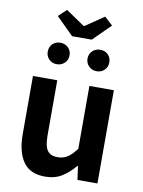

<svg xmlns="http://www.w3.org/2000/svg" viewBox="-105 -1051 846 1136"><g transform="rotate(10 318.5 -483.0)"><path d="M246 14Q155 14 114 -45.5Q73 -105 73 -211V-560H219V-229Q219 -164 238 -138Q257 -112 299 -112Q333 -112 358.5 -128.5Q384 -145 412 -182V-560H559V0H439L428 -81H424Q388 -38 346 -12Q304 14 246 14ZM260 -832 156 -935 204 -980 316 -904H321L433 -980L482 -935L378 -832ZM199 -653Q171 -653 152.5 -671.5Q134 -690 134 -717Q134 -746 152.5 -764Q171 -782 199 -782Q227 -782 246 -764Q265 -746 265 -717Q265 -690 246 -671.5Q227 -653 199 -653ZM439 -653Q411 -653 392 -671.5Q373 -690 373 -717Q373 -746 392 -764Q411 -782 439 -782Q467 -782 485.5 -764Q504 -746 504 -717Q504 -690 485.5 -671.5Q467 -653 439 -653Z"/></g></svg>

Font: Noto Sans SC
Style: Bold
Weight: 700
Designer: Ryoko NISHIZUKA  (kana, bopomofo & ideographs); Paul D. Hunt (Latin, Greek & Cyrillic); Sandoll Communications , Soo-you
Foundry: Adobe
Version: Version 2.004-H2;hotconv 1.0.118;makeotfexe 2.5.65603